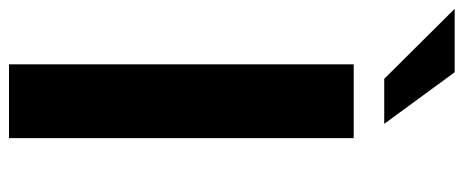

<svg xmlns="http://www.w3.org/2000/svg" viewBox="-346 -709 1031 427"><g transform="rotate(90 169.5 -495.5)"><path d="M131.3 -834.5 -24.4 -991.2H116.7L231.4 -834.5ZM99.1 0V-766.6H263.2V0Z"/></g></svg>

Font: Acari Sans Neue Black
Style: Regular
Weight: 900
Designer: Alfredo Marco Pradil
Foundry: Alfredo Marco Pradil
Version: Version 1.045;June 16, 2019;FontCreator 11.5.0.2425 64-bit; 